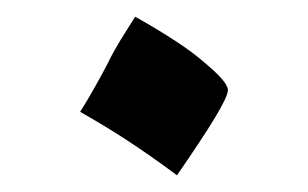

<svg xmlns="http://www.w3.org/2000/svg" viewBox="-20 -478 369 230"><path d="M192 -268C232 -326 253 -360 253 -370C253 -377 243 -388 225 -403C207 -419 179 -437 142 -458C130 -439 118 -421 109 -402C99 -383 88 -363 76 -344C115 -322 149 -300 192 -268Z"/></svg>

Font: Noto Naskh Arabic UI Medium
Style: Regular
Weight: 500
Designer: Monotype Design Team, David Williams, Mohamad Dakak and Nizar Qandah
Foundry: Monotype Imaging Inc.
Version: Version 2.014